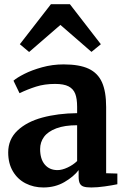

<svg xmlns="http://www.w3.org/2000/svg" viewBox="-20 -858 584 890"><path d="M337.5 -333.5V-362.5Q337.5 -400.5 328.8 -423.2Q320 -446 298 -457.5Q276 -469 235.5 -469Q186.5 -469 147.2 -456.5Q108 -444 70.5 -426L42.5 -484Q58.5 -498 93 -515.5Q127.5 -533 175.2 -546.2Q223 -559.5 275 -559.5Q348 -559.5 390.8 -539.5Q433.5 -519.5 452.8 -476.5Q472 -433.5 472 -362V-55L524 -53.5V-4Q501 1 465.8 6Q430.5 11 403.5 11Q380 11 367.8 7Q355.5 3 350 -7.8Q344.5 -18.5 344.5 -39.5V-69.5Q321.5 -39 278.5 -14Q235.5 11 181 11Q136 11 98.8 -8Q61.5 -27 39.8 -63.8Q18 -100.5 18 -151.5Q18 -212 61 -252.8Q104 -293.5 176 -313Q248 -332.5 337.5 -333.5ZM337.5 -111.5V-277.5Q279.5 -277.5 241 -263Q202.5 -248.5 184.2 -223.8Q166 -199 166 -167Q166 -120.5 187.8 -95Q209.5 -69.5 246.5 -69.5Q267.5 -69.5 293.2 -81.5Q319 -93.5 337.5 -111.5ZM72 -653 216 -838.5H304L447.5 -653L404 -617.5L260 -742.5L115 -617Z"/></svg>

Font: Merriweather Text
Style: Bold
Weight: 700
Designer: Eben Sorkin
Foundry: Eben Sorkin
Version: Version 2.100